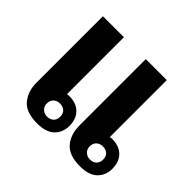

<svg xmlns="http://www.w3.org/2000/svg" viewBox="-138 -708 878 878"><g transform="rotate(45 301.0 -269.0)"><path d="M529.8 -86.4Q529.8 -106 518.1 -117.2Q506.3 -128.4 485.8 -128.4Q467.8 -128.4 455.6 -117.2Q443.4 -106 443.4 -85.9Q443.4 -66.4 456.3 -55.2Q469.2 -43.9 485.8 -43.9Q505.4 -43.9 517.6 -54.9Q529.8 -65.9 529.8 -86.4ZM478.5 -180.7Q481 -181.6 484.9 -182.1Q488.8 -182.6 492.7 -182.6Q537.6 -182.6 563.5 -157Q589.4 -131.3 589.4 -86.4Q589.4 -43.9 561.5 -16.8Q533.7 10.3 477.1 10.3Q405.3 10.7 374 -26.1Q342.8 -63 342.8 -119.6V-549.3H478.5ZM252.4 -86.4Q252.4 -106 240.7 -117.2Q229 -128.4 208.5 -128.4Q190.4 -128.4 178.2 -117.2Q166 -106 166 -85.9Q166 -66.4 179 -55.2Q191.9 -43.9 208.5 -43.9Q228 -43.9 240.2 -54.9Q252.4 -65.9 252.4 -86.4ZM201.2 -180.7Q203.6 -181.6 207.5 -182.1Q211.4 -182.6 215.3 -182.6Q260.3 -182.6 286.1 -157Q312 -131.3 312 -86.4Q312 -43.9 284.2 -16.8Q256.3 10.3 199.7 10.3Q127.9 10.7 96.7 -26.1Q65.4 -63 65.4 -119.6V-549.3H201.2Z"/></g></svg>

Font: Roboto Web
Style: Bold
Weight: 700
Designer: Google
Version: Version 1.200310; 2013